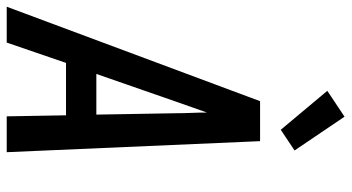

<svg xmlns="http://www.w3.org/2000/svg" viewBox="-268 -768 1020 557"><g transform="rotate(90 241.5 -490.0)"><path d="M-17 0 257 -735H373L405 0H301L298 -172H146L87 0ZM296 -260 292 -490Q292 -513 291 -535.5Q290 -558 290 -581Q282 -558 274 -535.5Q266 -513 258 -490L178 -260ZM340 -795 227 -930 302 -980 400 -835Z"/></g></svg>

Font: Iosevka Semibold Oblique
Style: Regular
Weight: 600
Italic angle: -9°
Monospace: yes
Designer: Belleve Invis
Foundry: Belleve Invis
Version: Version 32.5.0; ttfautohint (v1.8.4)